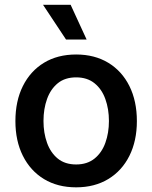

<svg xmlns="http://www.w3.org/2000/svg" viewBox="-20 -784 646 815"><path d="M303.2 11.2Q224.6 11.2 166.7 -23.9Q108.9 -59.1 77.1 -122.6Q45.4 -186 45.4 -270Q45.4 -355 77.1 -418.7Q108.9 -482.4 166.7 -517.6Q224.6 -552.7 303.2 -552.7Q381.3 -552.7 439.5 -517.6Q497.6 -482.4 529.3 -418.7Q561 -355 561 -270Q561 -186 529.3 -122.6Q497.6 -59.1 439.5 -23.9Q381.3 11.2 303.2 11.2ZM303.2 -85.9Q350.1 -85.9 381.1 -110.8Q412.1 -135.7 427.2 -177.7Q442.4 -219.7 442.4 -270.5Q442.4 -321.3 427.2 -363.5Q412.1 -405.8 381.1 -430.7Q350.1 -455.6 303.2 -455.6Q255.9 -455.6 225.3 -430.7Q194.8 -405.8 179.7 -363.8Q164.6 -321.8 164.6 -270.5Q164.6 -219.7 179.7 -177.7Q194.8 -135.7 225.3 -110.8Q255.9 -85.9 303.2 -85.9ZM260.3 -616.2 162.6 -763.7H279.8L347.7 -616.2Z"/></svg>

Font: Inter Cardless
Style: Medium
Weight: 500
Designer: Rasmus Andersson
Foundry: rsms
Version: Version 4.001;git-9221beed3